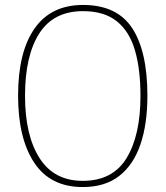

<svg xmlns="http://www.w3.org/2000/svg" viewBox="-20 -745 669 775"><path d="M314 10Q183 10 118 -88.5Q53 -187 53 -359Q53 -535 119.5 -630Q186 -725 315 -725Q452 -725 513.5 -631.5Q575 -538 575 -358Q575 -245 547 -162.5Q519 -80 461.5 -35Q404 10 314 10ZM314 -15Q435 -15 491 -107Q547 -199 547 -358Q547 -466 524.5 -542.5Q502 -619 451 -659.5Q400 -700 315 -700Q196 -700 138.5 -610Q81 -520 81 -358Q81 -199 139.5 -107Q198 -15 314 -15Z"/></svg>

Font: Noto Serif Lao SemiCondensed Thin
Style: Regular
Weight: 100
Width: 4
Designer: Monotype Design Team
Foundry: Monotype Imaging Inc.
Version: Version 2.003; ttfautohint (v1.8.4.7-5d5b)